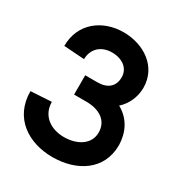

<svg xmlns="http://www.w3.org/2000/svg" viewBox="-168 -819 891 948"><g transform="rotate(30 278.0 -345.0)"><path d="M266 10C402 10 522 -61 522 -206C520 -275 492 -338 425 -375C462 -408 485 -458 485 -511C485 -631 379 -700 264 -700C145 -700 43 -625 43 -495L160 -487C161 -548 204 -585 264 -585C322 -585 366 -554 366 -502C366 -450 332 -421 275 -421H205V-311H275C349 -311 404 -277 404 -209C404 -141 340 -104 266 -104C189 -104 128 -148 128 -225L10 -218C10 -65 130 10 266 10Z"/></g></svg>

Font: FREAK Grotesk Next
Style: Bold
Weight: 700
Width: 3
Designer: La Scuola Open Source
Foundry: La Scuola Open Source
Version: Version 1.000;PS 1.0;hotconv 1.0.72;makeotf.lib2.5.5900